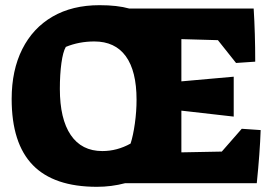

<svg xmlns="http://www.w3.org/2000/svg" viewBox="-20 -707 1051 741"><path d="M25 -325Q25 -436 66 -517.5Q107 -599 183 -643Q259 -687 364 -687Q433 -687 479 -674H959Q965 -579 965 -469L891 -464L821 -552L680 -556V-393L882 -411V-257L680 -280V-119L836 -122L913 -210L986 -205Q983 -117 971 0H463Q410 14 354 14Q188 14 106.5 -70Q25 -154 25 -325ZM484 -153Q494 -184 500.5 -230.5Q507 -277 507 -322Q507 -433 465.5 -490Q424 -547 344 -547Q285 -547 234 -526Q223 -507 217 -463.5Q211 -420 211 -364Q211 -248 253 -186Q295 -124 375 -124Q432 -124 484 -153Z"/></svg>

Font: Suez One
Style: Regular
Weight: 400
Version: Version 1.000